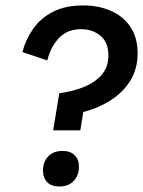

<svg xmlns="http://www.w3.org/2000/svg" viewBox="-20 -680 528 707"><path d="M175.8 -200 198.3 -336.7Q244.2 -342.5 285.4 -358.3Q326.7 -374.2 352.9 -402.9Q379.2 -431.7 379.2 -475.8Q379.2 -523.3 350.4 -547.9Q321.7 -572.5 278.3 -572.5Q228.3 -572.5 197.5 -540.4Q166.7 -508.3 154.2 -457.5L62.5 -488.3Q75 -535.8 102.9 -575Q130.8 -614.2 176.2 -637.1Q221.7 -660 285.8 -660Q344.2 -660 389.6 -639.6Q435 -619.2 460.8 -580Q486.7 -540.8 486.7 -484.2Q486.7 -427.5 460.8 -384.6Q435 -341.7 389.6 -312.1Q344.2 -282.5 286.7 -267.5L275.8 -200ZM199.2 6.7Q169.2 6.7 153.8 -9.2Q138.3 -25 138.3 -51.7Q138.3 -84.2 157.5 -104.2Q176.7 -124.2 210 -124.2Q239.2 -124.2 255 -108.3Q270.8 -92.5 270.8 -65.8Q270.8 -34.2 251.3 -13.8Q231.7 6.7 199.2 6.7Z"/></svg>

Font: Familjen Grotesk GF Medium
Style: Italic
Weight: 500
Designer: Anders Wikstroem, Jonas Baeckman, Matilda Gysing, Kristian Moeller
Foundry: Familjen STHML AB
Version: Version 2.000; Beta; Release 4; Build 6